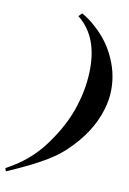

<svg xmlns="http://www.w3.org/2000/svg" viewBox="-102 -769 613 910"><g transform="rotate(10 204.0 -314.0)"><path d="M401 -282C412 -316 417 -350 417 -384C417 -439 404 -494 377 -547C356 -590 326 -629 287 -664C262 -687 239 -703 218 -714L203 -698C268 -647 301 -569 301 -465C301 -406 292 -346 273 -286C253 -218 217 -149 165 -79C119 -17 60 33 -13 71L-8 86C63 55 111 32 137 17C189 -10 232 -40 265 -72C332 -136 378 -206 401 -282Z"/></g></svg>

Font: GFS Pyrsos
Style: Regular
Weight: 400
Designer: George Matthiopoulos
Foundry: George Matthiopoulos
Version: Version 1.0